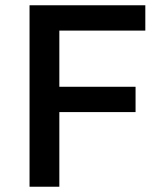

<svg xmlns="http://www.w3.org/2000/svg" viewBox="-20 -708 609 728"><path d="M92 -688V0H205V-283H494V-379H205V-592H531V-688Z"/></svg>

Font: Saira UNSAM Medium
Style: Regular
Weight: 500
Designer: Hector Gatti with collaboration of the Omnibus-Type team
Foundry: Omnibus-Type
Version: Version 0.072;PS 000.072;hotconv 1.0.88;makeotf.lib2.5.64775